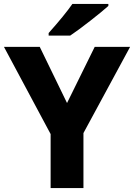

<svg xmlns="http://www.w3.org/2000/svg" viewBox="-20 -951 678 971"><path d="M459 -714H638L402 -278V0H236V-273L0 -714H181L319 -430ZM528 -921Q497 -893 435.5 -845Q374 -797 335 -771H226V-784Q308 -876 346 -931H528Z"/></svg>

Font: Noto Sans UI ExtraBold
Style: Regular
Weight: 800
Designer: Monotype Design Team
Foundry: Monotype Imaging Inc.
Version: Version 1.001